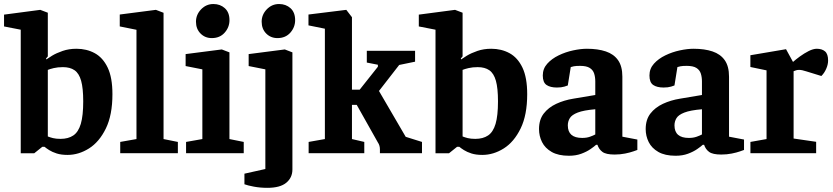

<svg xmlns="http://www.w3.org/2000/svg" viewBox="-35 -747 4060 936"><path d="M294.3 8.2Q263.6 8.2 241.5 1.2Q219.4 -5.9 204.7 -15.3Q189.9 -24.7 182.2 -31.3H171.2L132 0.1H66.1V-602.2L-15.3 -618.1V-675.7L161.3 -699L198.1 -685V-472.1L189.5 -461.9L191 -457.3Q198.7 -463.1 219.1 -475.6Q239.6 -488.1 270.3 -498.7Q300.9 -509.3 337.7 -509.3Q387.4 -509.3 427 -487.7Q466.7 -466 489.9 -417.5Q513.1 -369 513.1 -288Q513.1 -186.5 481.1 -120.8Q449 -55 398.9 -23.4Q348.7 8.2 294.3 8.2ZM260.3 -70Q297.6 -70 322.3 -86.6Q347 -103.1 358.9 -143.1Q370.7 -183 370.7 -253.1Q370.7 -317.1 360.5 -353.3Q350.3 -389.5 328.4 -404.6Q306.6 -419.7 271.9 -419.7Q246.3 -419.7 226.9 -415Q207.4 -410.3 198.1 -406.3V-81.8Q208.2 -77.6 223.1 -73.8Q238.1 -70 260.3 -70Z M551.1 0V-55.1L630.3 -69.1V-601.8L548.8 -618.2V-676.2L725 -699L762.3 -684.7V-69.1L832.1 -55.1V0Z M872.1 0V-55.1L951.5 -69.1V-408.9L869.9 -425V-483.3L1046.2 -506L1083.5 -491.7V-69.1L1153.2 -55.1V0ZM997.4 -561.3Q964.7 -561.3 942.6 -583.6Q920.4 -605.9 920.4 -641.2Q920.4 -675.4 945.2 -701.4Q970.1 -727.4 1005.3 -727.4Q1038.6 -727.4 1061.1 -707Q1083.7 -686.6 1083.7 -648.7Q1083.7 -614.3 1060.2 -587.8Q1036.8 -561.3 997.4 -561.3Z M1268.6 168.7Q1233.8 168.7 1203.1 163Q1172.4 157.2 1156.6 151.3V99.7L1258.6 76.9V-408.9L1177.2 -425V-483.3L1353.4 -506L1390.5 -491.7V79.3Q1390.5 119.1 1360.5 143.9Q1330.5 168.7 1268.6 168.7ZM1317.6 -561.3Q1284.9 -561.3 1262.7 -583.6Q1240.6 -605.9 1240.6 -641.2Q1240.6 -675.4 1265.4 -701.4Q1290.3 -727.4 1325.5 -727.4Q1358.7 -727.4 1381.3 -707Q1403.8 -686.6 1403.8 -648.7Q1403.8 -614.3 1380.4 -587.8Q1356.9 -561.3 1317.6 -561.3Z M1469.6 0V-55.1L1548.8 -69.1V-607.1L1468.8 -623.3V-676.2L1653.2 -699L1680.8 -663.1V-309.9H1718.5L1807.2 -421.7V-431.4L1753.2 -442V-499.3H1988.5V-446.3L1911 -430.3L1812.5 -303.5L1942.8 -80L2022.2 -55.1V0H1817.1V-18.8Q1817.1 -38.3 1807.1 -52.6L1704 -235.9H1680.8V-69.1L1740.9 -55.1V0Z M2316.3 8.2Q2285.6 8.2 2263.5 1.2Q2241.4 -5.9 2226.7 -15.3Q2211.9 -24.7 2204.2 -31.3H2193.2L2154 0.1H2088.1V-602.2L2006.7 -618.1V-675.7L2183.3 -699L2220.1 -685V-472.1L2211.5 -461.9L2213 -457.3Q2220.7 -463.1 2241.1 -475.6Q2261.6 -488.1 2292.3 -498.7Q2322.9 -509.3 2359.7 -509.3Q2409.4 -509.3 2449 -487.7Q2488.7 -466 2511.9 -417.5Q2535.1 -369 2535.1 -288Q2535.1 -186.5 2503.1 -120.8Q2471 -55 2420.9 -23.4Q2370.7 8.2 2316.3 8.2ZM2282.3 -70Q2319.6 -70 2344.3 -86.6Q2369 -103.1 2380.9 -143.1Q2392.7 -183 2392.7 -253.1Q2392.7 -317.1 2382.5 -353.3Q2372.3 -389.5 2350.4 -404.6Q2328.6 -419.7 2293.9 -419.7Q2268.3 -419.7 2248.9 -415Q2229.4 -410.3 2220.1 -406.3V-81.8Q2230.2 -77.6 2245.1 -73.8Q2260.1 -70 2282.3 -70Z M2738.6 12.3Q2686.8 12.3 2654.4 -6.3Q2622.1 -24.9 2607.4 -54.4Q2592.7 -84 2592.7 -117.8Q2592.7 -163.5 2615.6 -193.3Q2638.6 -223.1 2676.7 -240.9Q2714.9 -258.6 2759.7 -265.9L2867 -283.9V-350.1Q2867 -370.9 2861.5 -388.3Q2856 -405.7 2840 -415.8Q2824.1 -425.9 2792.9 -425.9Q2773.2 -425.9 2762.5 -423.9Q2751.8 -421.8 2747.4 -420L2733 -330.4Q2731.4 -329.4 2716.6 -324.8Q2701.7 -320.3 2680.2 -320.3Q2647.5 -320.3 2629.3 -332.8Q2611.1 -345.3 2611.1 -379Q2611.1 -412.4 2633 -436.6Q2654.9 -460.9 2688.6 -477.2Q2722.3 -493.5 2759.3 -501.4Q2796.2 -509.3 2826.2 -509.3Q2879.6 -509.3 2918.3 -496.3Q2957 -483.4 2978 -453.7Q2999 -423.9 2999 -373.3V-80.7L3072.1 -66.7V-16Q3069.4 -15 3053 -9.2Q3036.7 -3.4 3012.5 1.5Q2988.2 6.4 2961.2 6.4Q2919.1 6.4 2901.9 -6.5Q2884.6 -19.3 2877.5 -41.2H2871.1Q2862.2 -32.9 2843.6 -20.1Q2825 -7.2 2798.7 2.5Q2772.4 12.3 2738.6 12.3ZM2803.1 -74.6Q2824.8 -74.6 2841 -80.4Q2857.2 -86.2 2867 -91.5V-214.4Q2810.3 -209.6 2781.5 -198.4Q2752.6 -187.2 2742.9 -171.1Q2733.1 -155 2733.1 -135.7Q2733.1 -74.6 2803.1 -74.6Z M3258.6 12.3Q3206.8 12.3 3174.4 -6.3Q3142.1 -24.9 3127.4 -54.4Q3112.7 -84 3112.7 -117.8Q3112.7 -163.5 3135.6 -193.3Q3158.6 -223.1 3196.7 -240.9Q3234.9 -258.6 3279.7 -265.9L3387 -283.9V-350.1Q3387 -370.9 3381.5 -388.3Q3376 -405.7 3360 -415.8Q3344.1 -425.9 3312.9 -425.9Q3293.2 -425.9 3282.5 -423.9Q3271.8 -421.8 3267.4 -420L3253 -330.4Q3251.4 -329.4 3236.6 -324.8Q3221.7 -320.3 3200.2 -320.3Q3167.5 -320.3 3149.3 -332.8Q3131.1 -345.3 3131.1 -379Q3131.1 -412.4 3153 -436.6Q3174.9 -460.9 3208.6 -477.2Q3242.3 -493.5 3279.3 -501.4Q3316.2 -509.3 3346.2 -509.3Q3399.6 -509.3 3438.3 -496.3Q3477 -483.4 3498 -453.7Q3519 -423.9 3519 -373.3V-80.7L3592.1 -66.7V-16Q3589.4 -15 3573 -9.2Q3556.7 -3.4 3532.5 1.5Q3508.2 6.4 3481.2 6.4Q3439.1 6.4 3421.9 -6.5Q3404.6 -19.3 3397.5 -41.2H3391.1Q3382.2 -32.9 3363.6 -20.1Q3345 -7.2 3318.7 2.5Q3292.4 12.3 3258.6 12.3ZM3323.1 -74.6Q3344.8 -74.6 3361 -80.4Q3377.2 -86.2 3387 -91.5V-214.4Q3330.3 -209.6 3301.5 -198.4Q3272.6 -187.2 3262.9 -171.1Q3253.1 -155 3253.1 -135.7Q3253.1 -74.6 3323.1 -74.6Z M3623.3 0V-55.1L3701.9 -69.1V-404L3623.1 -420.4V-477.7L3796.9 -507.2L3830.9 -445.1Q3844.4 -457 3864.7 -471.9Q3885.1 -486.8 3907.3 -498.1Q3929.6 -509.3 3946.8 -509.3Q3972.1 -509.3 3987.1 -496.5Q4002 -483.7 4002 -452.1Q4002 -432.7 3992.9 -411.9Q3983.9 -391 3969.1 -376.5L3896.5 -398.9Q3885.1 -402.7 3876.5 -404.5Q3867.9 -406.3 3860.6 -406.3Q3852.5 -406.3 3846.1 -404.3Q3839.7 -402.3 3833.8 -399.8V-71.7L3943.7 -55.7V0Z"/></svg>

Font: Faustina Light
Style: Regular
Weight: 300
Designer: Alfonso Garcia
Foundry: http://www.omnibus-type.com
Version: Version 1.200